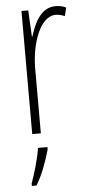

<svg xmlns="http://www.w3.org/2000/svg" viewBox="-54 -569 379 822"><g transform="rotate(-5 135.5 -158.0)"><path d="M216 -537C153 -537 124 -471 107 -416H105L99 -529H70V0H107V-278C107 -381 145 -500 215 -500C229 -500 244 -495 253 -491L262 -527C247 -535 230 -537 216 -537ZM130 71V61H89C85 101 62 175 49 211V221H69C96 177 117 118 130 71Z"/></g></svg>

Font: Noto Sans Gurmukhi UI ExtraCondensed ExtraLight
Style: Regular
Weight: 200
Width: 2
Designer: Jelle Bosma - Monotype Design Team
Foundry: Monotype Imaging Inc.
Version: Version 2.004